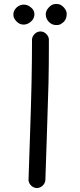

<svg xmlns="http://www.w3.org/2000/svg" viewBox="-20 -941 399 957"><path d="M139.6 -746.1Q141.6 -761.7 153.8 -772.9Q166 -784.2 181.6 -784.2Q197.3 -784.2 209.5 -772.9Q221.7 -761.7 223.6 -746.1Q223.6 -721.7 223.6 -696.3Q223.6 -614.3 221.7 -526.4Q218.8 -412.1 213.4 -261.2Q208 -110.4 206.1 -42Q204.1 -26.4 191.9 -15.1Q179.7 -3.9 164.1 -3.9Q148.4 -3.9 136.2 -15.1Q124 -26.4 122.1 -42Q124 -105.5 129.4 -260.3Q134.8 -415 137.2 -527.8Q139.6 -640.6 139.6 -746.1ZM151.4 -866.2Q149.4 -845.7 133.8 -833Q118.2 -819.3 99.6 -818.4H98.6H97.7Q78.1 -818.4 63.5 -833Q46.9 -849.6 46.9 -864.3Q46.9 -865.2 46.9 -866.2V-871.1Q46.9 -888.7 63.5 -904.3Q79.1 -918 98.6 -918Q118.2 -918 133.8 -904.3Q151.4 -890.6 151.4 -871.1ZM255.9 -816.4Q237.3 -817.4 222.7 -833Q209 -846.7 208 -869.1Q208 -887.7 222.7 -903.3Q238.3 -920.9 255.9 -920.9H265.6Q283.2 -920.9 298.8 -903.3Q312.5 -887.7 312.5 -872.1Q312.5 -847.7 298.8 -833Q281.2 -816.4 267.6 -816.4Q266.6 -816.4 265.6 -816.4Z"/></svg>

Font: sage sans
Style: Regular
Weight: 400
Version: Version 001.032